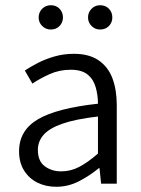

<svg xmlns="http://www.w3.org/2000/svg" viewBox="-20 -703 541 735"><path d="M195 12Q155 12 123 -4Q91 -20 72 -50.5Q53 -81 53 -124Q53 -204 125.5 -246.5Q198 -289 355 -306Q355 -338 346.5 -368.5Q338 -399 315.5 -417.5Q293 -436 251 -436Q207 -436 169.5 -419Q132 -402 104 -383L75 -433Q96 -447 125 -462Q154 -477 189 -487Q224 -497 263 -497Q321 -497 357.5 -472Q394 -447 410.5 -403Q427 -359 427 -300V0H367L361 -59H358Q323 -30 282 -9Q241 12 195 12ZM214 -47Q251 -47 284 -64.5Q317 -82 355 -115V-257Q269 -247 219 -229.5Q169 -212 147 -187Q125 -162 125 -129Q125 -86 151.5 -66.5Q178 -47 214 -47ZM363 -590Q344 -590 330.5 -603.5Q317 -617 317 -636Q317 -656 330.5 -669.5Q344 -683 363 -683Q384 -683 397 -669.5Q410 -656 410 -636Q410 -617 397 -603.5Q384 -590 363 -590ZM175 -590Q155 -590 141.5 -603.5Q128 -617 128 -636Q128 -656 141.5 -669.5Q155 -683 175 -683Q195 -683 208 -669.5Q221 -656 221 -636Q221 -617 208 -603.5Q195 -590 175 -590Z"/></svg>

Font: Assistant ExtraLight
Style: Regular
Weight: 400
Version: Version 3.000